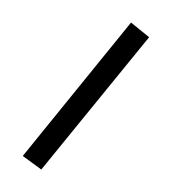

<svg xmlns="http://www.w3.org/2000/svg" viewBox="-80 -736 760 849"><g transform="rotate(10 300.0 -311.5)"><path d="M162 43 71 -2 440 -666 530 -616Z"/></g></svg>

Font: Inconsolata Expanded SemiBold
Style: Regular
Weight: 600
Width: 7
Monospace: yes
Designer: Raph Levien, Cyreal, Brenton Simpson
Foundry: Raph Levien, Cyreal, Google
Version: Version 3.001; ttfautohint (v1.8.2.53-6de2)